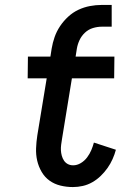

<svg xmlns="http://www.w3.org/2000/svg" viewBox="-20 -749 540 777"><path d="M275 8Q249 8 224.5 2Q200 -4 180.5 -18Q161 -32 148.5 -53.5Q136 -75 130.5 -99Q125 -123 126 -149Q127 -175 131 -201L169 -432H92L93 -520H184L189 -552Q193 -576 201 -599Q209 -622 223 -643Q237 -664 256 -681.5Q275 -699 297.5 -709.5Q320 -720 344 -724.5Q368 -729 391 -729H432V-641H392Q374 -641 356 -635.5Q338 -630 324 -617Q310 -604 302 -587Q294 -570 291 -552L286 -520H443L442 -432H271L231 -187Q229 -175 227.5 -163.5Q226 -152 226.5 -141Q227 -130 230 -119Q233 -108 239 -99Q245 -90 254.5 -85Q264 -80 276 -80Q292 -80 307 -89Q322 -98 332.5 -112Q343 -126 349.5 -141.5Q356 -157 360 -172L449 -143Q444 -124 435.5 -105Q427 -86 415 -69Q403 -52 387.5 -37Q372 -22 353.5 -11.5Q335 -1 315 3.5Q295 8 275 8Z"/></svg>

Font: Iosevka Curly Semibold
Style: Italic
Weight: 600
Italic angle: -9°
Monospace: yes
Designer: Belleve Invis
Foundry: Belleve Invis
Version: Version 22.1.2; ttfautohint (v1.8.4)